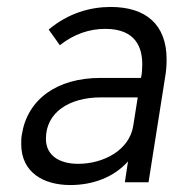

<svg xmlns="http://www.w3.org/2000/svg" viewBox="-20 -524 537 552"><path d="M407 0 455 -304C458 -321 459 -338 459 -353C459 -454 399 -504 298 -504C241 -504 177 -487 120 -439L152 -394C194 -427 238 -441 283 -441C372 -441 389 -385 389 -339C389 -326 388 -313 386 -303L385 -300H269C143 -300 59 -238 43 -138C41 -128 41 -119 41 -110C41 -26 108 8 182 8C248 8 308 -15 348 -60L339 0ZM363 -162C352 -92 277 -53 205 -53C152 -53 112 -76 112 -125C112 -201 179 -244 270 -244H376Z"/></svg>

Font: Arthouse Owned
Style: Italic
Weight: 400
Italic angle: -10°
Designer: Jeremy Tribby
Foundry: Tribby Type
Version: Version 1.000;PS 001.000;hotconv 1.0.88;makeotf.lib2.5.64775